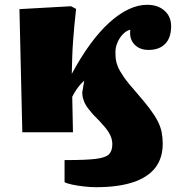

<svg xmlns="http://www.w3.org/2000/svg" viewBox="-20 -551 767 800"><path d="M380 229Q358 229 330.5 226Q303 223 280 218Q257 213 249 208V116H258Q338 116 379 111Q420 106 434 92Q448 78 448 50Q448 33 441 16Q434 -1 416.5 -22Q399 -43 367 -75Q357 -87 348.5 -97.5Q340 -108 334.5 -119Q329 -130 326 -141Q323 -152 323 -163Q323 -166 321.5 -158.5Q320 -151 318 -140Q316 -129 314.5 -121.5Q313 -114 314 -117.5Q315 -121 319 -143.5Q323 -166 331 -215Q319 -204 311.5 -195Q304 -186 297 -175.5Q290 -165 281 -148L284 0H73L61 -513L276 -525L297 -514Q293 -479 290 -446Q287 -413 284.5 -380Q282 -347 281 -313Q280 -279 279 -243Q316 -312 355 -365.5Q394 -419 434.5 -456Q475 -493 515 -512Q555 -531 593 -531Q638 -531 665.5 -506.5Q693 -482 693 -442Q693 -394 668.5 -368.5Q644 -343 599 -343Q561 -343 539.5 -366.5Q518 -390 523 -427Q510 -424 499 -415Q488 -406 479.5 -393Q471 -380 466 -365Q461 -350 461 -333Q461 -318 462.5 -304.5Q464 -291 471 -273.5Q478 -256 496 -230Q514 -204 548 -166Q582 -127 603.5 -98.5Q625 -70 637 -46.5Q649 -23 653.5 -0.5Q658 22 658 48Q658 108 627 148Q596 188 534 208.5Q472 229 380 229Z"/></svg>

Font: Literata Black
Style: Regular
Weight: 900
Designer: Latin by Veronika Burian and Jose Scaglione. Greek by Irene Vlachou. Cyrillic by Vera Evstafieva.
Foundry: TypeTogether
Version: Version 3.103;gftools[0.9.29]